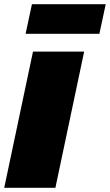

<svg xmlns="http://www.w3.org/2000/svg" viewBox="-41 -888 520 908"><path d="M80 -728 110 -868H459L429 -728ZM-21 0 115 -644H357L221 0Z"/></svg>

Font: Kanit Black
Style: Italic
Weight: 900
Italic angle: -12°
Designer: Katatrad Team
Foundry: CadsonDemak
Version: Version 2.000; ttfautohint (v1.8.3)